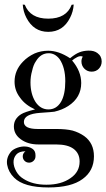

<svg xmlns="http://www.w3.org/2000/svg" viewBox="-20 -645 467 844"><path d="M114 -283Q114 -232 136 -197Q158 -164 193 -164Q228 -164 248 -197Q267 -229 267 -288Q267 -348 242 -385Q222 -411 194 -411Q159 -411 138 -376Q127 -361 121 -333Q114 -309 114 -283ZM136 42Q136 54 127.5 62Q119 70 108 70Q96 70 88 62Q80 54 80 42Q80 29 92 20Q64 20 51.5 34.5Q39 49 39.5 68.5Q40 88 51.5 108.5Q63 129 83 141Q123 167 184 167Q249 167 290 138Q330 111 330 65Q330 29 303 9Q277 -10 227 -10H149Q102 -10 71 -33Q41 -55 41 -89Q41 -123 73 -143Q89 -153 134 -164Q90 -184 68 -216Q44 -247 44 -286Q44 -336 81 -374Q102 -396 132 -410Q160 -422 192 -422Q238 -422 288 -389Q311 -408 329 -415Q346 -422 369.5 -422.5Q393 -423 408 -412Q427 -398 427 -375Q427 -356 414.5 -343Q402 -330 383 -330Q364 -330 351 -343Q338 -356 338 -375Q338 -387 344 -396Q333 -401 319.5 -394Q306 -387 297 -379Q337 -332 337 -280Q337 -216 280 -179Q266 -170 251 -164Q236 -158 219 -154Q214 -153 198.5 -152Q183 -151 157 -149Q85 -144 85 -109Q85 -78 146 -78H227Q271 -78 299 -71Q327 -63 350 -47Q393 -16 393 42Q393 106 343 142Q293 179 193 179Q85 179 42 136Q17 111 11.5 79.5Q6 48 29 21Q38 11 56 4.5Q74 -2 91.5 -1Q109 0 122.5 9Q136 18 136 37ZM80 -625 89 -624Q113 -563 192 -563Q272 -563 295 -624L304 -625Q302 -594 288 -567Q257 -505 192 -505Q128 -505 96 -567Q82 -594 80 -625Z"/></svg>

Font: Wachinanga
Style: Regular
Weight: 400
Designer: deFharo
Foundry: deFharo
Version: Wachinanga: Version 2.001 2013